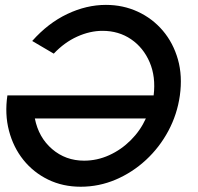

<svg xmlns="http://www.w3.org/2000/svg" viewBox="-20 -732 788 766"><path d="M302 13Q230.5 13 172 -15.5Q113.5 -44 73.2 -94.2Q33 -144.5 15.8 -210.5Q-1.5 -276.5 9.5 -351.5H593Q602 -425.5 577 -483.8Q552 -542 502.8 -575.5Q453.5 -609 389 -609Q339 -609 288 -586Q237 -563 194.5 -518L108.5 -568.5Q172 -640 248.5 -676.2Q325 -712.5 402.5 -712.5Q471 -712.5 529.5 -685.5Q588 -658.5 629.5 -609.8Q671 -561 689.8 -495Q708.5 -429 697.5 -350.5Q687 -276 651.8 -210Q616.5 -144 562.5 -94Q508.5 -44 441.8 -15.5Q375 13 302 13ZM315.5 -91Q367.5 -91 415.5 -112.8Q463.5 -134.5 501.8 -172.8Q540 -211 562 -259.5H119Q134 -183.5 188 -137.2Q242 -91 315.5 -91Z"/></svg>

Font: Urbanist SemiBold
Style: Italic
Weight: 600
Italic angle: -8°
Designer: Corey Hu
Foundry: Corey Hu
Version: Version 1.321; ttfautohint (v1.8.4.7-5d5b)